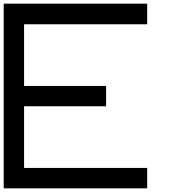

<svg xmlns="http://www.w3.org/2000/svg" viewBox="-20 -1020 929 1040"><path d="M0 0Q0 -250 0 -1000Q194.3 -1000 777.3 -1000Q777.3 -972.7 777.3 -888.7Q610.4 -888.7 110.4 -888.7Q110.4 -805.7 110.4 -554.7Q221.7 -554.7 554.7 -554.7Q554.7 -527.3 554.7 -444.3Q444.3 -444.3 110.4 -444.3Q110.4 -361.3 110.4 -110.4Q277.3 -110.4 777.3 -110.4Q777.3 -83 777.3 0Q583 0 0 0Z"/></svg>

Font: Ingsat TST_CRD
Style: Regular
Weight: 300
Designer: Tofik Waleny
Version: 1.0